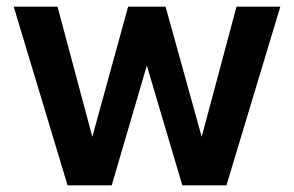

<svg xmlns="http://www.w3.org/2000/svg" viewBox="-20 -554 879 574"><path d="M182 0 21 -534H152L256 -145L363 -534H475L583 -145L687 -534H818L657 0H525L419 -358L314 0Z"/></svg>

Font: Txt Sans SemiBold
Style: Regular
Weight: 600
Designer: Open Source
Foundry: XRLN
Version: Version 1.0